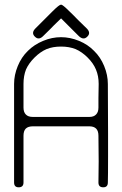

<svg xmlns="http://www.w3.org/2000/svg" viewBox="-20 -798 520 818"><path d="M439.5 -440.4Q439.5 -400.4 440.4 -230.5Q440.4 -172.9 440.4 -130.9Q440.4 -46.9 439.5 -20.5Q439.5 0 419.9 0Q399.4 0 399.4 -20.5Q400.4 -59.6 400.4 -110.4Q399.4 -160.2 399.4 -219.7Q399.4 -240.2 389.6 -250Q379.9 -259.8 360.4 -259.8Q320.3 -259.8 298.8 -259.8Q278.3 -259.8 240.2 -259.8Q201.2 -259.8 180.7 -259.8Q160.2 -259.8 120.1 -259.8Q99.6 -259.8 89.8 -250Q80.1 -240.2 80.1 -219.7Q80.1 -160.2 80.1 -110.4Q80.1 -59.6 80.1 -20.5Q80.1 0 59.6 0Q40 0 40 -20.5Q40 -60.5 40 -230.5Q40 -400.4 40 -440.4Q40 -478.5 55.7 -516.6Q71.3 -554.7 98.6 -581.1Q126 -608.4 164.1 -624Q201.2 -639.6 240.2 -639.6Q278.3 -639.6 316.4 -624Q354.5 -608.4 380.9 -581.1Q408.2 -554.7 423.8 -516.6Q439.5 -478.5 439.5 -440.4ZM80.1 -440.4Q80.1 -400.4 80.1 -379.9Q80.1 -360.4 80.1 -339.8Q80.1 -320.3 89.8 -310.5Q99.6 -299.8 120.1 -299.8Q160.2 -299.8 179.7 -299.8Q200.2 -299.8 240.2 -299.8Q280.3 -299.8 299.8 -299.8Q320.3 -299.8 360.4 -299.8Q379.9 -299.8 389.6 -310.5Q399.4 -320.3 399.4 -339.8Q399.4 -360.4 399.4 -379.9Q399.4 -400.4 400.4 -440.4Q400.4 -474.6 388.7 -502Q377.9 -528.3 353.5 -552.7Q329.1 -577.1 301.8 -588.9Q274.4 -599.6 240.2 -599.6Q205.1 -599.6 178.7 -588.9Q151.4 -577.1 127 -552.7Q102.5 -528.3 90.8 -502Q80.1 -474.6 80.1 -440.4ZM275.4 -750Q295.9 -730.5 312.5 -712.9Q330.1 -695.3 350.6 -675.8Q368.2 -657.2 351.6 -641.6Q335 -625 314.5 -645.5Q280.3 -679.7 269.5 -690.4Q259.8 -700.2 240.2 -719.7Q219.7 -700.2 210 -690.4Q200.2 -679.7 165 -645.5Q145.5 -625 128.9 -641.6Q112.3 -657.2 129.9 -675.8Q149.4 -695.3 167 -712.9Q184.6 -730.5 204.1 -750Q232.4 -778.3 240.2 -778.3Q247.1 -778.3 275.4 -750Z"/></svg>

Font: Demofont
Style: Regular
Weight: 400
Version: Version 1.0